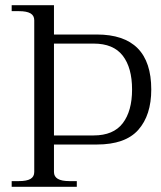

<svg xmlns="http://www.w3.org/2000/svg" viewBox="-20 -720 622 740"><path d="M25 -22H53Q83 -22 97.5 -30.5Q112 -39 112 -57V-642Q112 -660 97.5 -668.5Q83 -677 53 -677H25V-700H188V-587H353Q563 -587 563 -375Q563 -276 513 -219.5Q463 -163 353 -163H188V-57Q188 -22 247 -22H276V0H25ZM341 -198Q417 -198 453 -245Q489 -292 489 -375Q489 -459 453 -505.5Q417 -552 341 -552H188V-198Z"/></svg>

Font: Taviraj Light
Style: Regular
Weight: 300
Designer: Katatrad Team
Foundry: CadsonDemak
Version: Version 1.001